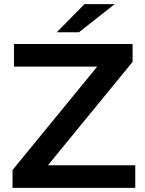

<svg xmlns="http://www.w3.org/2000/svg" viewBox="-20 -914 703 934"><path d="M41 0V-87L493 -639L508 -590H48V-700H625V-613L173 -61L157 -110H638V0ZM256 -757 391 -894H538L364 -757Z"/></svg>

Font: MOST Montserrat SemiBold
Style: Regular
Weight: 600
Designer: Julieta Ulanovsky
Foundry: Julieta Ulanovsky
Version: Version 8.000;March 11, 2024;FontCreator 15.0.0.2926 64-bit